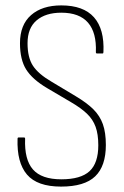

<svg xmlns="http://www.w3.org/2000/svg" viewBox="-20 -683 460 711"><path d="M206 8Q118 8 80 -36.5Q42 -81 45 -169Q45 -174 49 -174H69Q73 -174 73 -169Q70 -92 102 -55.5Q134 -19 207 -19Q279 -19 311.5 -49Q344 -79 344 -145Q344 -186 334 -213.5Q324 -241 302 -262Q280 -283 244 -304L154 -357Q100 -389 77 -425.5Q54 -462 54 -523Q54 -591 95 -627Q136 -663 207 -663Q289 -663 328 -619Q367 -575 363 -490Q363 -485 360 -485H339Q335 -485 335 -490Q338 -562 306 -599Q274 -636 207 -636Q149 -636 115.5 -607.5Q82 -579 82 -523Q82 -470 102 -439.5Q122 -409 170 -381L260 -327Q302 -302 326 -278Q350 -254 361 -223Q372 -192 372 -146Q372 -68 332.5 -30Q293 8 206 8Z"/></svg>

Font: Sofia Sans Cond ExtraLight
Style: Regular
Weight: 200
Width: 3
Designer: Botio Nikoltchev, Ani Petrova
Foundry: lettersoup
Version: Version 4.100; ttfautohint (v1.8.3)